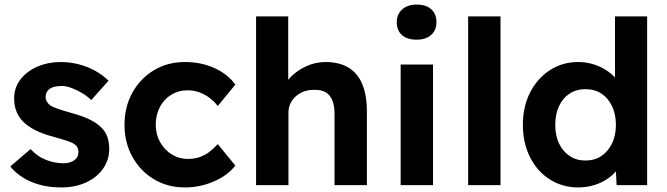

<svg xmlns="http://www.w3.org/2000/svg" viewBox="-20 -812 2924 842"><path d="M249 10Q176 10 118.5 -14Q61 -38 25 -82L114 -158Q145 -125 182.5 -110.5Q220 -96 259 -96Q273 -96 285 -99.5Q297 -103 306 -109.5Q315 -116 319.5 -125Q324 -134 324 -146Q324 -168 306 -180Q298 -186 276.5 -193.5Q255 -201 222 -210Q171 -223 136 -240.5Q101 -258 79 -281Q61 -300 51.5 -325Q42 -350 42 -380Q42 -428 70 -464Q98 -500 144.5 -520Q191 -540 246 -540Q287 -540 325.5 -530Q364 -520 397.5 -501.5Q431 -483 456 -458L380 -373Q362 -391 339 -404.5Q316 -418 293 -426.5Q270 -435 251 -435Q234 -435 220.5 -432Q207 -429 198 -422.5Q189 -416 184.5 -407Q180 -398 180 -387Q180 -376 185.5 -366.5Q191 -357 201 -349Q211 -343 233.5 -335Q256 -327 292 -317Q340 -304 373 -288Q406 -272 426 -251Q444 -233 451.5 -209.5Q459 -186 459 -159Q459 -110 431.5 -71.5Q404 -33 356.5 -11.5Q309 10 249 10Z M791 10Q715 10 655 -26Q595 -62 560.5 -124.5Q526 -187 526 -264Q526 -343 560.5 -405.5Q595 -468 655 -504Q715 -540 791 -540Q862 -540 920.5 -513.5Q979 -487 1012 -441L935 -347Q921 -366 900 -382Q879 -398 854.5 -407Q830 -416 804 -416Q763 -416 731 -396.5Q699 -377 681 -342.5Q663 -308 663 -265Q663 -223 682 -189Q701 -155 733 -135Q765 -115 804 -115Q830 -115 853.5 -122.5Q877 -130 897 -145Q917 -160 935 -180L1012 -86Q979 -43 918.5 -16.5Q858 10 791 10Z M1103 0V-740H1244V-421L1216 -409Q1226 -445 1255 -474.5Q1284 -504 1324 -522Q1364 -540 1407 -540Q1467 -540 1507.5 -516Q1548 -492 1568.5 -443.5Q1589 -395 1589 -323V0H1447V-313Q1447 -349 1437 -373Q1427 -397 1407 -408Q1387 -419 1356 -418Q1332 -418 1312 -410.5Q1292 -403 1276.5 -389Q1261 -375 1253 -357Q1245 -339 1245 -317V0H1174Q1152 0 1134 0Q1116 0 1103 0Z M1737 0V-529H1879V0ZM1807 -638Q1766 -638 1743 -658Q1720 -678 1720 -715Q1720 -749 1743.5 -770.5Q1767 -792 1808 -792Q1848 -792 1871 -771.5Q1894 -751 1894 -715Q1894 -680 1871 -659Q1848 -638 1807 -638Z M2033 0V-740H2175V0Z M2516 10Q2447 10 2391.5 -25Q2336 -60 2304.5 -122.5Q2273 -185 2273 -264Q2273 -344 2304.5 -406Q2336 -468 2391 -504Q2446 -540 2516 -540Q2553 -540 2587.5 -528.5Q2622 -517 2649 -497Q2676 -477 2693 -452.5Q2710 -428 2713 -402L2677 -395V-740H2818V0H2684L2678 -122L2706 -118Q2705 -94 2689 -71Q2673 -48 2646.5 -29.5Q2620 -11 2586.5 -0.5Q2553 10 2516 10ZM2547 -108Q2588 -108 2617.5 -128Q2647 -148 2664 -183Q2681 -218 2681 -264Q2681 -311 2664 -346.5Q2647 -382 2617.5 -401.5Q2588 -421 2547 -421Q2508 -421 2478 -401.5Q2448 -382 2431.5 -346.5Q2415 -311 2415 -264Q2415 -218 2431.5 -183Q2448 -148 2478 -128Q2508 -108 2547 -108Z"/></svg>

Font: Readex Pro SemiBold
Style: Regular
Weight: 600
Designer: Bonnie Shaver-Troup, Thomas Jockin
Foundry: Lexend
Version: Version 1.204